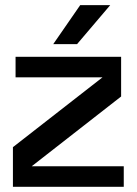

<svg xmlns="http://www.w3.org/2000/svg" viewBox="-20 -720 527 740"><path d="M102.1 -79.1H457V0H29.8V-152.8L375 -421.9H40V-501H446.8V-348.1ZM185.1 -549.8 289.1 -700.2H404.8L276.9 -549.8Z"/></svg>

Font: Fivo Sans Modern Med
Style: Regular
Weight: 450
Designer: Alexander Slobzheninov
Foundry: Alexander Slobzheninov
Version: 1.0